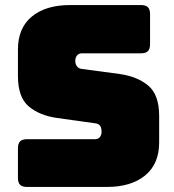

<svg xmlns="http://www.w3.org/2000/svg" viewBox="-20 -740 690 760"><path d="M403 0H87Q68 0 59.5 -8.5Q51 -17 51 -36V-153Q51 -172 59.5 -180.5Q68 -189 87 -189H356Q369 -189 375.5 -197.5Q382 -206 382 -218Q382 -235 375.5 -243Q369 -251 356 -252L206 -273Q136 -283 93.5 -319Q51 -355 51 -439V-544Q51 -629 106 -674.5Q161 -720 258 -720H538Q557 -720 565.5 -711.5Q574 -703 574 -684V-565Q574 -546 565.5 -537.5Q557 -529 538 -529H305Q292 -529 285 -520.5Q278 -512 278 -499Q278 -486 285 -477Q292 -468 305 -467L454 -447Q524 -437 567 -401Q610 -365 610 -281V-176Q610 -91 554.5 -45.5Q499 0 403 0Z"/></svg>

Font: Bungee
Style: Regular
Weight: 400
Designer: David Jonathan Ross
Foundry: David Jonathan Ross
Version: Version 1.001;PS 1.0;hotconv 1.0.72;makeotf.lib2.5.5900